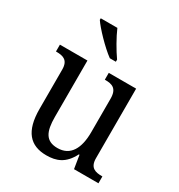

<svg xmlns="http://www.w3.org/2000/svg" viewBox="-182 -889 953 1021"><g transform="rotate(30 294.5 -378.0)"><path d="M287 -606H324V-619C297 -657 260 -721 241 -766H139V-756C162 -721 237 -642 287 -606ZM252 10C313 10 363 -8 400 -81H404L417 0H567V-42H564C524 -42 489 -50 489 -109V-536H321V-494H324C365 -494 398 -485 398 -422V-216C398 -118 364 -53 284 -53C211 -53 190 -101 190 -190V-536H21V-494H24C65 -494 98 -485 98 -427V-186C98 -49 152 10 252 10Z"/></g></svg>

Font: Noto Serif Sinhala SemiCondensed
Style: Regular
Weight: 400
Width: 4
Designer: Jelle Bosma - Monotype Design Team
Foundry: Monotype Imaging Inc.
Version: Version 2.007